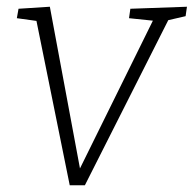

<svg xmlns="http://www.w3.org/2000/svg" viewBox="-20 -548 575 570"><path d="M187 2 87 -492 95 -485 30 -494 35 -522 128 -528 220 -34 211 -35 437 -493 440 -486 363 -494 367 -522 535 -528 531 -500 466 -485 482 -493 232 2Z"/></svg>

Font: Bitter Thin Light
Style: Italic
Weight: 300
Italic angle: -9°
Version: Version 2.002